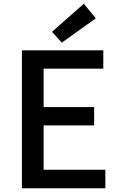

<svg xmlns="http://www.w3.org/2000/svg" viewBox="-20 -1006 640 1026"><path d="M97 0H543V-99H213V-336H483V-434H213V-639H532V-737H97ZM310 -778 492 -908 428 -986 258 -836Z"/></svg>

Font: Noto Sans CJK TC Medium
Style: Regular
Weight: 500
Designer: Ryoko NISHIZUKA 西塚涼子 (kana, bopomofo & ideographs); Paul D. Hunt (Latin, Greek & Cyrillic); Sandoll Communications 산돌커뮤니
Foundry: Adobe
Version: Version 2.004;hotconv 1.0.118;makeotfexe 2.5.65603